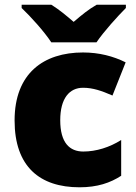

<svg xmlns="http://www.w3.org/2000/svg" viewBox="-20 -786 579 816"><path d="M198 -606H390C421 -652 481 -718 515 -752V-766H391C356 -746 328 -723 293 -693C258 -723 233 -744 198 -766H72V-752C110 -716 168 -652 198 -606ZM318 10C394 10 449 -9 495 -39V-191C446 -160 389 -142 334 -142C276 -142 236 -179 236 -275C236 -368 275 -413 333 -413C375 -413 412 -400 458 -380L514 -521C462 -547 401 -563 333 -563C166 -563 42 -475 42 -274C42 -77 150 10 318 10Z"/></svg>

Font: Noto Sans Gujarati Black
Style: Regular
Weight: 900
Designer: Jelle Bosma - Monotype Design Team, Universal Thirst
Foundry: Monotype Imaging Inc.
Version: Version 2.106